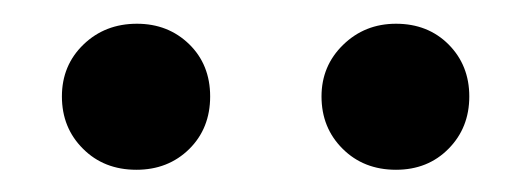

<svg xmlns="http://www.w3.org/2000/svg" viewBox="-20 -684 457 165"><path d="M97.2 -538.1Q69.3 -538.1 51.3 -556.2Q33.2 -574.2 33.2 -601.1Q33.2 -627.9 51.8 -645.8Q70.3 -663.6 97.7 -663.6Q124.5 -663.6 142.6 -646Q160.6 -628.4 160.6 -601.1Q160.6 -573.7 142.6 -555.9Q124.5 -538.1 97.2 -538.1ZM320.3 -538.1Q292.5 -538.1 274.4 -556.2Q256.3 -574.2 256.3 -601.1Q256.3 -627.4 274.9 -645.5Q293.5 -663.6 320.3 -663.6Q347.7 -663.6 365.5 -645.8Q383.3 -627.9 383.3 -601.1Q383.3 -574.2 365.5 -556.2Q347.7 -538.1 320.3 -538.1Z"/></svg>

Font: Kameron
Style: Bold
Weight: 700
Designer: Vernon Adams
Foundry: Vernon Adams
Version: Version 1.100